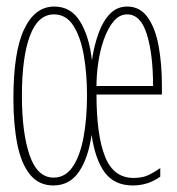

<svg xmlns="http://www.w3.org/2000/svg" viewBox="-20 -557 540 587"><path d="M143 10Q99 10 72 -23Q45 -56 33 -116Q21 -176 21 -256Q21 -399 54 -468Q87 -537 146 -537Q197 -537 225 -491Q253 -445 261 -373Q268 -419 281.5 -456Q295 -493 316.5 -515Q338 -537 369 -537Q408 -537 431.5 -504Q455 -471 465 -416Q475 -361 475 -296V-268H275Q275 -144 301 -78.5Q327 -13 388 -13Q412 -13 428.5 -19.5Q445 -26 470 -43V-17Q433 10 386 10Q330 10 300.5 -29.5Q271 -69 260 -145Q250 -74 221.5 -32Q193 10 143 10ZM144 -14Q180 -14 202.5 -47.5Q225 -81 235.5 -138Q246 -195 246 -265Q246 -333 236 -389Q226 -445 204 -479Q182 -513 145 -513Q96 -513 71.5 -447.5Q47 -382 47 -264Q47 -151 70.5 -82.5Q94 -14 144 -14ZM448 -294Q448 -391 429 -452Q410 -513 369 -513Q345 -513 327.5 -492Q310 -471 298 -437.5Q286 -404 280.5 -366Q275 -328 275 -294Z"/></svg>

Font: Noto Sans Mono ExtraCondensed Thin
Style: Regular
Weight: 100
Width: 2
Designer: Monotype Design Team
Foundry: Monotype Imaging Inc.
Version: Version 2.014; ttfautohint (v1.8.4.7-5d5b)